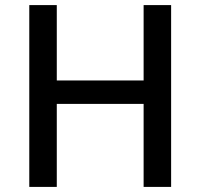

<svg xmlns="http://www.w3.org/2000/svg" viewBox="-20 -734 788 754"><path d="M652 0H544V-326H203V0H95V-714H203V-418H544V-714H652Z"/></svg>

Font: Noto Sans Telugu Medium
Style: Regular
Weight: 500
Designer: Jelle Bosma - Monotype Design Team
Foundry: Monotype Imaging Inc.
Version: Version 2.005; ttfautohint (v1.8.4.7-5d5b)